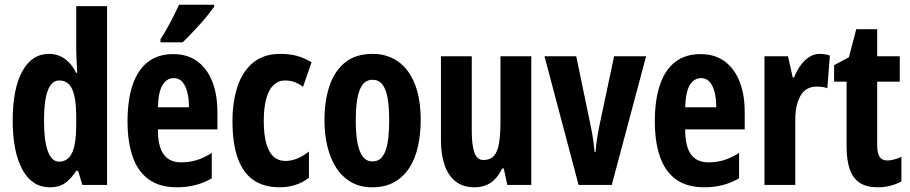

<svg xmlns="http://www.w3.org/2000/svg" viewBox="-20 -786 3868 816"><path d="M192 10Q116 10 75 -65.5Q34 -141 34 -274Q34 -408 74.5 -482.5Q115 -557 188 -557Q212 -557 233 -548.5Q254 -540 272 -522Q290 -504 303 -477H308Q307 -509 305.5 -531.5Q304 -554 304 -570V-760H435V0H330L312 -60H304Q288 -36 272 -20.5Q256 -5 237 2.5Q218 10 192 10ZM231 -99Q269 -99 286.5 -137Q304 -175 304 -257V-288Q304 -369 287 -406.5Q270 -444 232 -444Q199 -444 183 -401Q167 -358 167 -275Q167 -187 183.5 -143Q200 -99 231 -99Z M716 -556Q777 -556 818.5 -525.5Q860 -495 882 -440Q904 -385 904 -309V-236H651Q651 -164 675.5 -130Q700 -96 750 -96Q784 -96 814.5 -105Q845 -114 880 -136V-28Q847 -9 810.5 0.5Q774 10 732 10Q658 10 611.5 -24Q565 -58 543.5 -121Q522 -184 522 -270Q522 -362 544 -426Q566 -490 609 -523Q652 -556 716 -556ZM719 -454Q689 -454 671 -425Q653 -396 651 -330H783Q783 -369 775.5 -396.5Q768 -424 754 -439Q740 -454 719 -454ZM890 -757Q880 -743 864.5 -723.5Q849 -704 830 -683Q811 -662 792 -642Q773 -622 756 -606H662V-619Q679 -646 693 -671Q707 -696 719 -720Q731 -744 741 -766H890Z M1169 10Q1102 10 1057.5 -20.5Q1013 -51 990.5 -113.5Q968 -176 968 -271Q968 -354 989.5 -418.5Q1011 -483 1056 -520Q1101 -557 1171 -557Q1212 -557 1244 -548Q1276 -539 1304 -521L1268 -417Q1249 -431 1231 -437.5Q1213 -444 1191 -444Q1163 -444 1142.5 -424.5Q1122 -405 1111.5 -366.5Q1101 -328 1101 -271Q1101 -215 1111.5 -177Q1122 -139 1142.5 -120.5Q1163 -102 1193 -102Q1219 -102 1244 -112.5Q1269 -123 1293 -142V-31Q1267 -10 1235 0Q1203 10 1169 10Z M1768 -275Q1768 -218 1757 -166.5Q1746 -115 1721.5 -75.5Q1697 -36 1657.5 -13Q1618 10 1562 10Q1510 10 1471.5 -12.5Q1433 -35 1408 -74.5Q1383 -114 1371 -165.5Q1359 -217 1359 -275Q1359 -358 1380.5 -421.5Q1402 -485 1447 -521Q1492 -557 1564 -557Q1626 -557 1672 -524.5Q1718 -492 1743 -429Q1768 -366 1768 -275ZM1492 -273Q1492 -216 1499.5 -177.5Q1507 -139 1522.5 -119.5Q1538 -100 1563 -100Q1589 -100 1604.5 -119.5Q1620 -139 1627 -178Q1634 -217 1634 -275Q1634 -333 1627 -371Q1620 -409 1604.5 -428Q1589 -447 1563 -447Q1526 -447 1509 -404.5Q1492 -362 1492 -273Z M2238 -547V0H2136L2121 -70H2114Q2102 -44 2085 -26Q2068 -8 2046 1Q2024 10 1996 10Q1949 10 1917.5 -14Q1886 -38 1870 -83Q1854 -128 1854 -190V-547H1985V-229Q1985 -168 1996.5 -137Q2008 -106 2034 -106Q2065 -106 2080.5 -125Q2096 -144 2101.5 -180.5Q2107 -217 2107 -269V-547Z M2439 0 2294 -547H2429L2489 -258Q2493 -239 2496.5 -220Q2500 -201 2502.5 -181Q2505 -161 2507 -140H2511Q2512 -155 2514 -172.5Q2516 -190 2519.5 -209.5Q2523 -229 2527 -250L2590 -547H2726L2580 0Z M2957 -556Q3018 -556 3059.5 -525.5Q3101 -495 3123 -440Q3145 -385 3145 -309V-236H2892Q2892 -164 2916.5 -130Q2941 -96 2991 -96Q3025 -96 3055.5 -105Q3086 -114 3121 -136V-28Q3088 -9 3051.5 0.5Q3015 10 2973 10Q2899 10 2852.5 -24Q2806 -58 2784.5 -121Q2763 -184 2763 -270Q2763 -362 2785 -426Q2807 -490 2850 -523Q2893 -556 2957 -556ZM2960 -454Q2930 -454 2912 -425Q2894 -396 2892 -330H3024Q3024 -369 3016.5 -396.5Q3009 -424 2995 -439Q2981 -454 2960 -454Z M3464 -557Q3474 -557 3484 -555.5Q3494 -554 3507 -550L3496 -411Q3486 -415 3475 -416.5Q3464 -418 3450 -418Q3428 -418 3411 -408.5Q3394 -399 3383 -380.5Q3372 -362 3366 -336.5Q3360 -311 3360 -279V0H3229V-547H3329L3349 -457H3355Q3365 -483 3381 -506Q3397 -529 3418 -543Q3439 -557 3464 -557Z M3751 -104Q3764 -104 3779.5 -108Q3795 -112 3811 -119V-15Q3789 -3 3764 3.5Q3739 10 3710 10Q3663 10 3634 -9Q3605 -28 3591.5 -66.5Q3578 -105 3578 -163V-439H3525V-509L3588 -543L3619 -662H3708V-547H3804V-439H3708V-168Q3708 -136 3718 -120Q3728 -104 3751 -104Z"/></svg>

Font: Noto Sans Display ExtraCondensed
Style: Regular
Weight: 400
Width: 2
Version: Version 2.003